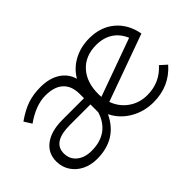

<svg xmlns="http://www.w3.org/2000/svg" viewBox="-73 -819 1116 1116"><g transform="rotate(-45 484.5 -261.5)"><path d="M870 -129 910 -93Q827 2 696 2Q618 2 554 -35.5Q490 -73 459 -137Q393 3 230 3Q179 3 138.5 -17.5Q98 -38 75 -74Q52 -110 52 -155Q52 -223 104.5 -262Q157 -301 249 -301H426V-340Q425 -404 387.5 -437.5Q350 -471 279 -471Q199 -471 110 -408L81 -454Q138 -494 186 -510Q234 -526 292 -526Q365 -526 413 -495.5Q461 -465 477 -410Q509 -465 566 -495.5Q623 -526 694 -526Q787 -526 849 -474Q911 -422 928 -331L515 -182Q536 -123 585.5 -88Q635 -53 700 -53Q802 -53 870 -129ZM502 -256Q502 -242 503 -235L860 -364Q838 -416 796 -443Q754 -470 695 -470Q605 -470 553 -412.5Q501 -355 502 -256ZM427 -249H258Q116 -249 116 -157Q116 -110 150.5 -81.5Q185 -53 242 -53Q313 -53 360 -86.5Q407 -120 427 -185Z"/></g></svg>

Font: TypoPRO Montserrat Alternates
Style: Regular
Weight: 300
Designer: Julieta Ulanovsky
Foundry: Julieta Ulanovsky
Version: Version 6.001